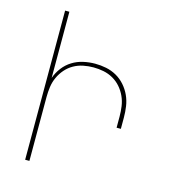

<svg xmlns="http://www.w3.org/2000/svg" viewBox="-109 -825 819 914"><g transform="rotate(15 300.0 -367.5)"><path d="M99 0V-735H120V-409Q130 -437 148 -460.5Q166 -484 191 -499.5Q216 -515 245 -521.5Q274 -528 303 -528Q331 -528 358 -522.5Q385 -517 409 -503.5Q433 -490 451.5 -469Q470 -448 481.5 -423Q493 -398 497 -370.5Q501 -343 501 -315V-260H480V-315Q480 -340 476.5 -365Q473 -390 462.5 -413Q452 -436 435.5 -455Q419 -474 397 -486.5Q375 -499 350 -504Q325 -509 300 -509Q275 -509 250 -504Q225 -499 203 -486.5Q181 -474 164.5 -455Q148 -436 137.5 -413Q127 -390 123.5 -365Q120 -340 120 -315V0Z"/></g></svg>

Font: Iosevka Thin Extended
Style: Regular
Weight: 100
Width: 7
Monospace: yes
Designer: Belleve Invis
Foundry: Belleve Invis
Version: Version 32.5.0; ttfautohint (v1.8.4)